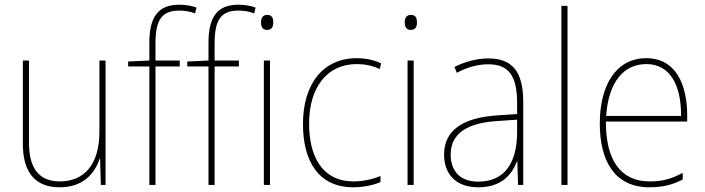

<svg xmlns="http://www.w3.org/2000/svg" viewBox="-20 -785 2992 815"><path d="M428 -528H402V-227C402 -82 334 -15 234 -15C150 -15 103 -65 103 -179V-528H77V-174C77 -53 130 10 233 10C335 10 383 -51 403 -111H405L408 0H428Z M743 -503V-528H640V-601C640 -701 667 -740 741 -740C762 -740 787 -737 808 -728L814 -753C793 -760 771 -765 741 -765C649 -765 614 -710 614 -604V-528L524 -524V-503H614V0H640V-503Z M994 -503V-528H891V-601C891 -701 918 -740 992 -740C1013 -740 1038 -737 1059 -728L1065 -753C1044 -760 1022 -765 992 -765C900 -765 865 -710 865 -604V-528L775 -524V-503H865V0H891V-503Z M1114 -722C1094 -722 1088 -706 1088 -690C1088 -673 1094 -658 1113 -658C1134 -658 1140 -672 1140 -690C1140 -706 1136 -722 1114 -722ZM1126 -528H1100V0H1126Z M1480 10C1525 10 1567 0 1595 -12V-38C1562 -24 1521 -15 1481 -15C1348 -15 1292 -121 1292 -260C1292 -416 1370 -513 1494 -513C1527 -513 1560 -507 1592 -492L1598 -516C1567 -530 1534 -538 1494 -538C1352 -538 1266 -429 1266 -259C1266 -101 1332 10 1480 10Z M1724 -722C1704 -722 1698 -706 1698 -690C1698 -673 1704 -658 1723 -658C1744 -658 1750 -672 1750 -690C1750 -706 1746 -722 1724 -722ZM1736 -528H1710V0H1736Z M2053 -537C2003 -537 1954 -523 1909 -501L1919 -476C1968 -502 2011 -512 2053 -512C2137 -512 2175 -467 2175 -347V-301L2087 -295C1948 -285 1865 -234 1865 -129C1865 -49 1912 10 2010 10C2107 10 2152 -42 2174 -99H2176L2179 0H2201V-353C2201 -483 2153 -537 2053 -537ZM2088 -271 2175 -277V-220C2174 -98 2125 -14 2010 -14C1935 -14 1893 -57 1893 -129C1893 -220 1966 -263 2088 -271Z M2389 0V-760H2363V0Z M2724 -538C2590 -538 2526 -416 2526 -261C2526 -100 2590 10 2737 10C2793 10 2836 -1 2878 -23V-51C2826 -24 2790 -15 2737 -15C2615 -15 2551 -105 2552 -269H2897V-295C2897 -427 2848 -538 2724 -538ZM2724 -513C2826 -513 2872 -420 2871 -293H2553C2563 -438 2628 -513 2724 -513Z"/></svg>

Font: Noto Sans Arabic SemCond Thin
Style: Regular
Weight: 100
Width: 4
Designer: Monotype Design Team, Nadine Chahine, Nizar Qandah and Khaled Hosny
Foundry: Monotype Imaging Inc.
Version: Version 2.012